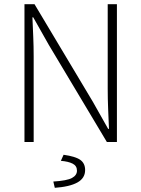

<svg xmlns="http://www.w3.org/2000/svg" viewBox="-20 -679 676 918"><path d="M97 0V-659H145L423 -194L497 -63H501Q499 -111 497 -159Q495 -207 495 -255V-659H539V0H491L213 -465L139 -596H135Q137 -548 139 -502.5Q141 -457 141 -409V0ZM242 219 235 189Q300 185 324 172Q348 159 348 137Q348 114 327.5 103.5Q307 93 271 90L284 61Q341 69 364 85.5Q387 102 387 134Q387 173 350 193.5Q313 214 242 219Z"/></svg>

Font: CV Source Sans Light
Style: Regular
Weight: 300
Designer: Paul D. Hunt
Foundry: Adobe Systems Incorporated
Version: Version 3.001